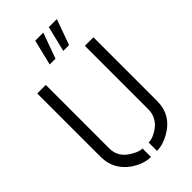

<svg xmlns="http://www.w3.org/2000/svg" viewBox="-272 -973 1055 1055"><g transform="rotate(-45 255.5 -445.5)"><path d="M303.7 -748 339.8 -896.5H402.3L348.6 -748ZM198.2 -748 234.4 -896.5H296.9L243.2 -748ZM37.1 -188.5V-683.6H103.5V-188.5Q103.5 -117.2 177.7 -78.1Q210 -60.5 232.4 -60.5V4.9Q176.8 4.9 119.1 -34.2Q38.1 -91.8 37.1 -188.5ZM279.3 4.9V-60.5Q315.4 -60.5 355.5 -89.8Q406.2 -127.9 407.2 -188.5V-683.6H473.6V-188.5Q473.6 -79.1 375 -23.4Q325.2 4.9 279.3 4.9Z"/></g></svg>

Font: Post No Bills Colombo
Style: Medium
Weight: 600
Designer: Kosala Senevirathne, Siva Puranthara, Lasantha Premarathna, Tharique Azeez
Foundry: Mooniak
Version: Version 1.220 ; ttfautohint (v1.5)